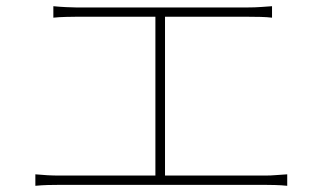

<svg xmlns="http://www.w3.org/2000/svg" viewBox="-20 -659 1040 619"><path d="M152 -639Q172 -637 193.5 -636Q215 -635 225 -635H779Q802 -635 822 -636.5Q842 -638 857 -639V-602Q841 -604 820.5 -604.5Q800 -605 779 -605H225Q216 -605 193 -604.5Q170 -604 152 -602ZM481 -81V-616H512V-81ZM94 -97Q114 -95 133.5 -94Q153 -93 172 -93H834Q853 -93 870 -94.5Q887 -96 906 -97V-60Q887 -62 866.5 -62.5Q846 -63 834 -63H172Q153 -63 134 -62.5Q115 -62 94 -60Z"/></svg>

Font: Noto Sans HK Thin
Style: Regular
Weight: 100
Designer: Ryoko NISHIZUKA 西塚涼子 (kana, bopomofo & ideographs); Paul D. Hunt (Latin, Greek & Cyrillic); Sandoll Communications 산돌커뮤니
Foundry: Adobe
Version: Version 2.004-H2;hotconv 1.0.118;makeotfexe 2.5.65603